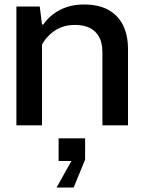

<svg xmlns="http://www.w3.org/2000/svg" viewBox="-20 -558 637 855"><path d="M53 0V-529H157L167 -449H173Q202 -491 248.5 -514.5Q295 -538 354 -538Q419 -538 462.5 -514Q506 -490 528 -445.5Q550 -401 550 -340V0H436V-326Q436 -367 421 -394Q406 -421 379 -434Q352 -447 314 -447Q263 -447 225.5 -422.5Q188 -398 167 -359V0ZM232 277 298 159H241V58H359V153L308 277Z"/></svg>

Font: Hubot Sans Medium
Style: Regular
Weight: 500
Designer: Deni Anggara
Foundry: GitHub, Inc., Subsidiary of Microsoft Corporation
Version: Version 2.000